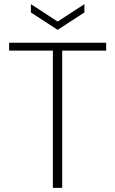

<svg xmlns="http://www.w3.org/2000/svg" viewBox="-20 -906 557 926"><path d="M235 0V-662H24V-700H492V-662H280V0ZM258 -762 129 -846V-886L258 -802L387 -886V-846Z"/></svg>

Font: DM Sans 28pt ExtraLight
Style: Regular
Weight: 250
Version: Version 4.004;gftools[0.9.30]